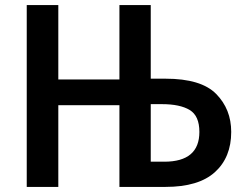

<svg xmlns="http://www.w3.org/2000/svg" viewBox="-20 -734 963 754"><path d="M572 -99V-325H616Q687 -325 725 -302Q763 -279 763 -216Q763 -99 625 -99ZM85 0H209V-321H449V0H630Q760 0 824 -58Q888 -116 888 -216Q888 -305 829 -365Q770 -425 630 -425H572V-714H449V-422H209V-714H85Z"/></svg>

Font: Noto Sans Display Medium
Style: Regular
Weight: 500
Designer: Monotype Design Team
Foundry: Monotype Imaging Inc.
Version: Version 1.900